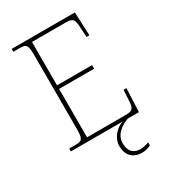

<svg xmlns="http://www.w3.org/2000/svg" viewBox="-222 -825 1029 1158"><g transform="rotate(-30 292.5 -246.0)"><path d="M50 0H412C365 13 319 63 319 119C319 182 355 222 421 222C441 222 461 216 481 207V186C454 194 442 198 421 198C383 198 345 179 345 113C345 47 411 12 447 0H524L531 -163H511L507 -94C504 -39 498 -25 446 -25H177V-362H421V-387H177V-689H412C464 -689 470 -675 473 -620L477 -551H497L490 -714H50V-694H93C143 -694 149 -683 149 -606V-108C149 -31 143 -20 93 -20H50Z"/></g></svg>

Font: Noto Serif Georgian Thin
Style: Regular
Weight: 100
Designer: Monotype Design Team, Akaki Razmadze
Foundry: Google LLC
Version: Version 2.003